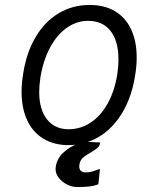

<svg xmlns="http://www.w3.org/2000/svg" viewBox="-20 -580 640 774"><path d="M67 -210Q67 -246 73.5 -283.5Q86.5 -368 123.5 -430.5Q160.5 -493 216.5 -526.5Q272.5 -560 341.5 -560Q401.5 -560 444 -534.5Q486.5 -509 508.8 -461.2Q531 -413.5 531 -348Q531 -312 524.5 -274.5Q508.5 -173 458.2 -103Q408 -33 334.5 -8L384 -5.5Q382.5 6.5 375 14Q367.5 21.5 354 29.5L344.5 35.5L334.5 41.5Q320.5 49.5 311.8 58.2Q303 67 300 84Q299.5 86.5 299.5 91.5Q299.5 102.5 306.2 108.8Q313 115 325 115Q340 115 353.2 111Q366.5 107 383 101L376.5 163Q359.5 169.5 340 171.8Q320.5 174 290 174Q271 174 250.8 164Q230.5 154 217.2 137.2Q204 120.5 204 101.5Q204 96 204.5 93Q208 73 216.2 59Q224.5 45 230.2 39.8Q236 34.5 251 22Q256.5 17 283 3.5Q270.5 5 256.5 5Q197.5 5 154.8 -21Q112 -47 89.5 -95.5Q67 -144 67 -210ZM452.5 -278.5Q457.5 -310.5 457.5 -341Q457.5 -415 425.5 -455.5Q393.5 -496 335 -496Q289.5 -496 250 -468.5Q210.5 -441 182.5 -389.5Q154.5 -338 143 -268.5Q138 -233.5 138 -210Q138 -138.5 169.5 -98.8Q201 -59 256.5 -59Q304.5 -59 345 -85.5Q385.5 -112 413.5 -161.8Q441.5 -211.5 452.5 -278.5Z"/></svg>

Font: JuliaMono Light
Style: Italic
Weight: 300
Italic angle: -9°
Monospace: yes
Designer: cormullion
Foundry: corm
Version: Version 0.054; ttfautohint (v1.8.4)